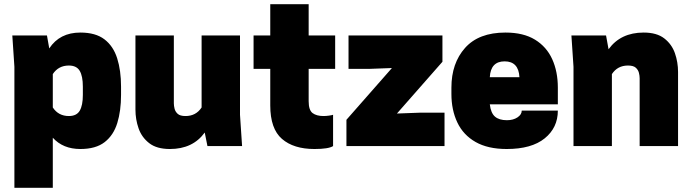

<svg xmlns="http://www.w3.org/2000/svg" viewBox="-20 -700 3313 920"><path d="M233 200H49V-380L39 -530H205L216 -468Q266 -544 365 -544Q438 -544 480.5 -511.5Q523 -479 541.5 -420.5Q560 -362 560 -285V-245Q560 -169 542 -110.5Q524 -52 481.5 -19Q439 14 365 14Q282 14 233 -40ZM310 -144Q347 -144 362 -169.5Q377 -195 377 -245V-285Q377 -335 362 -360.5Q347 -386 310 -386Q260 -386 233 -345V-185Q260 -144 310 -144Z M794 14Q731 14 695 -14Q659 -42 644 -85Q629 -128 629 -175V-530H813V-205Q813 -193 816.5 -179Q820 -165 831.5 -154.5Q843 -144 869 -144Q919 -144 946 -185V-530H1130V-150L1140 0H974L961 -65Q904 14 794 14Z M1487 14Q1387 14 1331 -34.5Q1275 -83 1275 -195V-370H1195V-530H1275V-680H1459V-530H1586V-370H1459V-215Q1459 -172 1478 -158Q1497 -144 1530 -144Q1542 -144 1556.5 -146Q1571 -148 1576 -150V0Q1554 14 1487 14Z M2110 0H1640V-126L1858 -374L1750 -370H1650V-530H2100V-404L1882 -156L1990 -160H2110Z M2408 14Q2318 14 2259 -19.5Q2200 -53 2171.5 -113Q2143 -173 2143 -250V-280Q2143 -397 2208.5 -470.5Q2274 -544 2402 -544Q2488 -544 2543.5 -510Q2599 -476 2626 -416.5Q2653 -357 2653 -280V-200H2327Q2332 -158 2352 -141Q2372 -124 2409 -124Q2439 -124 2459.5 -137.5Q2480 -151 2480 -170H2653Q2653 -88 2590 -37Q2527 14 2408 14ZM2469 -330Q2465 -406 2398 -406Q2331 -406 2327 -330Z M3229 0H3045V-325Q3045 -337 3041.5 -351Q3038 -365 3026.5 -375.5Q3015 -386 2989 -386Q2939 -386 2912 -345V0H2728V-380L2718 -530H2884L2896 -464Q2954 -544 3064 -544Q3127 -544 3163 -516Q3199 -488 3214 -445Q3229 -402 3229 -355Z"/></svg>

Font: Tanohe Sans Black
Style: Regular
Weight: 900
Designer: Village Type and Design LLC & Cristiano Sobral
Foundry: Cooper Hewitt Smithsonian Design Museum
Version: Version 1.00;March 11, 2020;FontCreator 12.0.0.2522 64-bit; 